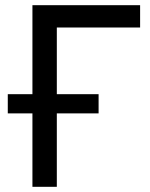

<svg xmlns="http://www.w3.org/2000/svg" viewBox="-20 -720 580 740"><path d="M10 -357H105V-700H520V-614H199V-357H360V-283H199V0H105V-283H10Z"/></svg>

Font: Retni Sans Medium
Style: Regular
Weight: 500
Designer: Vitaly Kuzmin
Foundry: ParaType Ltd.
Version: Version 1.00;March 2, 2019;FontCreator 11.5.0.2425 64-bit; t